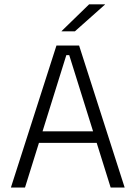

<svg xmlns="http://www.w3.org/2000/svg" viewBox="-20 -844 610 864"><path d="M29 0 234 -639H336L541 0H478L291.5 -596H278.5L92.5 0ZM138.5 -201V-253H431V-201ZM381 -824.5H452.5V-823.5L317 -703H257V-704Z"/></svg>

Font: Anek Telugu Medium Light
Style: Regular
Weight: 300
Version: Version 1.003